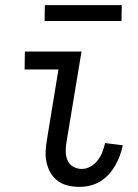

<svg xmlns="http://www.w3.org/2000/svg" viewBox="-20 -721 540 749"><path d="M290 8Q267 8 245.5 3Q224 -2 206.5 -14.5Q189 -27 178 -45.5Q167 -64 162 -85.5Q157 -107 158 -130Q159 -153 163 -175L208 -450H76L77 -520H298L239 -164Q236 -146 236.5 -128Q237 -110 244 -94.5Q251 -79 266 -70.5Q281 -62 299 -62Q317 -62 333.5 -71.5Q350 -81 361.5 -96Q373 -111 379.5 -128.5Q386 -146 390 -163L459 -154Q455 -134 447.5 -114Q440 -94 429.5 -75.5Q419 -57 404 -40.5Q389 -24 370.5 -13Q352 -2 331.5 3Q311 8 290 8ZM154 -639 155 -701H455L454 -639Z"/></svg>

Font: Iosevka Term Curly
Style: Italic
Weight: 400
Italic angle: -9°
Designer: Belleve Invis
Foundry: Belleve Invis
Version: Version 32.3.0